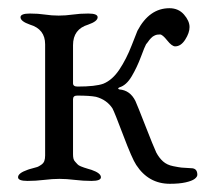

<svg xmlns="http://www.w3.org/2000/svg" viewBox="-20 -438 501 468"><path d="M90 -330Q90 -367 53 -378Q30 -386 30 -396Q30 -405 53 -405Q73 -405 89.5 -402.5Q106 -400 123 -400Q140 -400 157.5 -402.5Q175 -405 195 -405Q218 -405 218 -396Q218 -386 195 -378Q158 -367 158 -328V-235Q158 -227 169 -227Q213 -227 232 -234Q254 -243 271 -268.5Q288 -294 301 -327.5Q314 -361 315 -363Q344 -418 393 -418Q415 -418 428.5 -402.5Q442 -387 442 -372Q442 -358 431.5 -341.5Q421 -325 407 -325Q399 -325 387.5 -339.5Q376 -354 370 -354Q366 -354 363 -353.5Q360 -353 357 -351.5Q354 -350 352.5 -349Q351 -348 348 -345Q345 -342 344 -340.5Q343 -339 340 -335Q337 -331 336 -330Q333 -325 323.5 -299.5Q314 -274 301 -252Q288 -230 271 -225Q265 -222 271 -220Q297 -218 310 -192Q315 -181 334.5 -131Q354 -81 361 -66Q368 -53 377.5 -44.5Q387 -36 402 -33Q417 -30 422.5 -29.5Q428 -29 446 -28Q461 -28 461 -12Q461 -7 454.5 -2Q448 3 432.5 6.5Q417 10 394 10Q342 10 312 -36Q302 -51 280.5 -108Q259 -165 254 -174Q240 -195 214 -202Q199 -205 168 -205Q158 -205 158 -196V-62Q158 -56 159 -51.5Q160 -47 163.5 -43.5Q167 -40 169 -37.5Q171 -35 177 -32.5Q183 -30 185 -29.5Q187 -29 194.5 -26.5Q202 -24 203 -24Q226 -16 226 -6Q226 3 203 3Q183 3 162.5 0.5Q142 -2 125 -2Q108 -2 87.5 0.5Q67 3 47 3Q24 3 24 -6Q24 -16 47 -24Q49 -25 58.5 -27.5Q68 -30 71 -31Q74 -32 80 -36Q86 -40 88 -45.5Q90 -51 90 -59Z"/></svg>

Font: EB Garamond SC 12
Style: Regular
Weight: 400
Version: Version 0.016 ; ttfautohint (v0.97) -l 8 -r 50 -G 200 -x 0 -